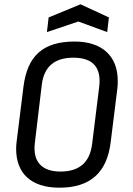

<svg xmlns="http://www.w3.org/2000/svg" viewBox="-20 -860 616 892"><path d="M174 -465C184 -551 234 -592 321 -592C408 -592 452 -550 441 -458L408 -191C397 -104 347 -63 261 -63C174 -63 131 -109 142 -197ZM58 -208C56 -194 55 -181 55 -168C55 -56 123 12 256 12C401 12 477 -60 494 -198L525 -447C527 -460 527 -473 527 -485C527 -599 455 -667 327 -667C179 -667 107 -600 89 -457ZM344 -760 478 -711 486 -779 354 -840 206 -779 198 -711Z"/></svg>

Font: Ropa Sans
Style: Italic
Weight: 400
Designer: Botio Nikoltchev
Foundry: Botjo Nikoltchev
Version: Version 1.002